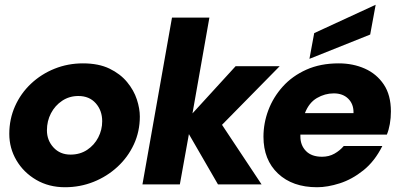

<svg xmlns="http://www.w3.org/2000/svg" viewBox="-20 -774 1669 806"><path d="M253 12Q185 12 132 -19Q79 -50 49 -101Q19 -152 19 -212Q19 -274 43 -328Q67 -382 110 -422.5Q153 -463 209 -485.5Q265 -508 328 -508Q394 -508 439.5 -486Q485 -464 513.5 -429.5Q542 -395 554.5 -356.5Q567 -318 567 -285Q567 -222 542 -168Q517 -114 473 -73.5Q429 -33 372.5 -10.5Q316 12 253 12ZM276 -125Q316 -125 346 -145Q376 -165 392.5 -197Q409 -229 409 -265Q409 -310 382 -340.5Q355 -371 309 -371Q271 -371 241 -351Q211 -331 194 -298.5Q177 -266 177 -227Q177 -185 204.5 -155Q232 -125 276 -125Z M578 0 702 -700H859L788 -298L969 -496H1154L912 -250L1078 0H895L773 -211L735 0Z M1311 12Q1208 12 1147 -45.5Q1086 -103 1086 -200Q1086 -257 1106.5 -311.5Q1127 -366 1167 -410.5Q1207 -455 1266 -481.5Q1325 -508 1402 -508Q1462 -508 1511.5 -486Q1561 -464 1591 -419.5Q1621 -375 1621 -306Q1621 -279 1616.5 -253.5Q1612 -228 1604 -209H1241Q1241 -207 1241 -205.5Q1241 -204 1241 -201Q1241 -164 1264.5 -140Q1288 -116 1332 -116Q1361 -116 1384 -129Q1407 -142 1423 -161H1585Q1553 -97 1505.5 -59Q1458 -21 1406.5 -4.5Q1355 12 1311 12ZM1260 -299H1464Q1464 -301 1464 -301.5Q1464 -302 1464 -303Q1464 -338 1441.5 -360Q1419 -382 1381 -382Q1344 -382 1310.5 -362.5Q1277 -343 1260 -299ZM1279 -527 1299 -635 1557 -754 1534 -629Z"/></svg>

Font: Rethink Sans ExtraBold
Style: Italic
Weight: 800
Italic angle: -10°
Designer: The Rethink Sans project authors (Hans Thiessen). DM Sans designed by Colophon Foundry.
Foundry: Rethink Communications LLC
Version: Version 1.001